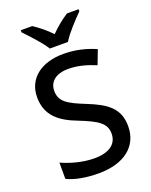

<svg xmlns="http://www.w3.org/2000/svg" viewBox="-172 -1032 893 1133"><g transform="rotate(-20 275.0 -465.5)"><path d="M227 -781H341C367 -826 429 -891 466 -928V-941H393C358 -919 318 -887 283 -851C249 -887 210 -918 175 -941H103V-928C139 -890 200 -826 227 -781ZM505 -193C505 -305 437 -353 316 -401C208 -444 166 -471 166 -537C166 -593 208 -631 287 -631C347 -631 403 -615 458 -592L492 -681C432 -707 367 -724 290 -724C151 -724 58 -653 58 -536C58 -419 133 -364 238 -324C352 -279 398 -250 398 -185C398 -122 350 -82 254 -82C179 -82 103 -105 50 -129V-27C98 -3 169 10 247 10C407 10 505 -66 505 -193Z"/></g></svg>

Font: Noto Sans Gujarati Medium
Style: Regular
Weight: 500
Designer: Jelle Bosma - Monotype Design Team, Universal Thirst
Foundry: Monotype Imaging Inc.
Version: Version 2.106